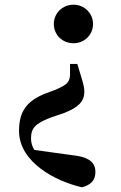

<svg xmlns="http://www.w3.org/2000/svg" viewBox="-20 -572 513 817"><path d="M293 -552C245 -552 209 -515 209 -470C209 -424 245 -388 293 -388C339 -388 376 -424 376 -470C376 -515 339 -552 293 -552ZM61 -15C61 119 218 200 329 225C366 215 386 196 386 159C386 125 365 100 307 91L126 66C117 51 112 35 112 17C112 -27 131 -46 191 -70L255 -92C315 -116 339 -141 339 -183C339 -203 332 -224 321 -260L309 -300H278V-251C275 -221 264 -211 218 -191L168 -172C94 -141 61 -98 61 -15Z"/></svg>

Font: Noto Serif KR
Style: Bold
Weight: 700
Designer: Ryoko NISHIZUKA 西塚涼子 (kana & ideographs); Frank Grießhammer (Latin, Greek & Cyrillic); Wenlong ZHANG 张文龙 (bopomofo); San
Foundry: Adobe
Version: Version 2.001;hotconv 1.1.0;makeotfexe 2.6.0